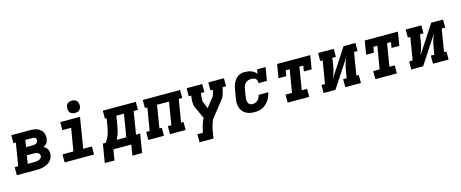

<svg xmlns="http://www.w3.org/2000/svg" viewBox="-49 -1550 6097 2539"><g transform="rotate(-15 2999.5 -280.0)"><path d="M-1 0V-110H47L98 -420H65V-530H325Q350 -530 375 -526.5Q400 -523 422 -514Q444 -505 462 -490Q480 -475 491 -454Q502 -433 505 -408Q508 -383 504 -358Q502 -345 497 -331Q492 -317 483 -305.5Q474 -294 461.5 -285.5Q449 -277 436 -270Q453 -261 466.5 -248Q480 -235 489 -218.5Q498 -202 499.5 -181.5Q501 -161 498 -141Q494 -118 482.5 -95Q471 -72 451.5 -55Q432 -38 409 -27.5Q386 -17 362 -10.5Q338 -4 314 -2Q290 0 266 0ZM307 -327Q318 -327 329 -329Q340 -331 350.5 -336.5Q361 -342 367.5 -352Q374 -362 376 -373Q378 -384 375 -394Q372 -404 364.5 -410.5Q357 -417 346.5 -419.5Q336 -422 325 -422H229L213 -327ZM177 -108H266Q276 -108 286.5 -108.5Q297 -109 307 -111Q317 -113 327.5 -116.5Q338 -120 347.5 -126Q357 -132 363 -141Q369 -150 371 -160Q373 -175 366 -188.5Q359 -202 346 -208.5Q333 -215 318 -217.5Q303 -220 287 -220H195Z M653 0V-110H803L855 -420H735V-530H1006L937 -110H1056V0ZM956 -595Q936 -595 917.5 -602.5Q899 -610 887.5 -625Q876 -640 873 -660Q870 -680 873 -701Q875 -715 882.5 -728Q890 -741 902 -749.5Q914 -758 928 -761.5Q942 -765 956 -765Q977 -765 995.5 -757.5Q1014 -750 1025.5 -735Q1037 -720 1040 -700Q1043 -680 1040 -659Q1037 -645 1030 -632Q1023 -619 1011 -610.5Q999 -602 984.5 -598.5Q970 -595 956 -595Z M1164 146 1206 -110H1247Q1264 -135 1278 -162.5Q1292 -190 1301 -217.5Q1310 -245 1315.5 -274Q1321 -303 1326 -331L1341 -420H1318V-530H1770V-420H1711L1660 -110H1717L1675 146H1542L1566 0H1321L1297 146ZM1527 -110 1578 -420H1474L1456 -313Q1452 -287 1447 -261Q1442 -235 1435 -209.5Q1428 -184 1418.5 -159Q1409 -134 1396 -110Z M1799 0V-110H1847L1898 -420H1865V-530H2376V-420H2328L2277 -110H2310V0H2096V-110H2144L2195 -420H2031L1980 -110H2013V0Z M2446 205V95H2521Q2526 71 2531.5 47Q2537 23 2544 -0.5Q2551 -24 2560 -47.5Q2569 -71 2582 -93L2503 -265Q2495 -282 2493 -301.5Q2491 -321 2491.5 -340.5Q2492 -360 2494 -380Q2496 -400 2499 -420H2465V-530H2679V-420H2632Q2628 -396 2625.5 -372Q2623 -348 2623 -325Q2623 -325 2623 -325Q2623 -325 2623 -325V-324Q2623 -324 2623 -324Q2623 -324 2623 -324Q2623 -320 2623 -316Q2623 -312 2624 -308L2665 -203L2769 -334Q2774 -340 2776 -347.5Q2778 -355 2780.5 -362Q2783 -369 2785 -376Q2787 -383 2788.5 -390.5Q2790 -398 2791.5 -405.5Q2793 -413 2795 -420H2762V-530H2976V-420H2928Q2924 -400 2919.5 -380Q2915 -360 2908.5 -340.5Q2902 -321 2894 -301.5Q2886 -282 2872 -265L2710 -60Q2694 -40 2685.5 -17Q2677 6 2670 29Q2663 52 2658.5 75Q2654 98 2650 121L2636 205Z M3255 8Q3231 8 3207.5 5Q3184 2 3162.5 -6Q3141 -14 3123 -26.5Q3105 -39 3091 -56.5Q3077 -74 3068.5 -95Q3060 -116 3056.5 -139Q3053 -162 3054.5 -186Q3056 -210 3060 -234L3078 -344Q3082 -368 3088 -391Q3094 -414 3105 -436.5Q3116 -459 3132 -479Q3148 -499 3169 -513.5Q3190 -528 3214 -533Q3238 -538 3262 -538Q3285 -538 3308 -534.5Q3331 -531 3351.5 -523Q3372 -515 3390 -501.5Q3408 -488 3420 -470L3430 -530H3546L3516 -349H3400Q3403 -366 3398.5 -382.5Q3394 -399 3382 -409.5Q3370 -420 3353.5 -424Q3337 -428 3321 -428Q3301 -428 3280.5 -421.5Q3260 -415 3244 -400Q3228 -385 3219.5 -365.5Q3211 -346 3208 -326L3190 -216Q3188 -203 3187 -189.5Q3186 -176 3188 -163Q3190 -150 3195 -138.5Q3200 -127 3208.5 -118.5Q3217 -110 3229.5 -106Q3242 -102 3255 -102Q3274 -102 3293 -109Q3312 -116 3326.5 -130Q3341 -144 3349.5 -162Q3358 -180 3362 -199H3494Q3488 -171 3478 -144.5Q3468 -118 3451.5 -93.5Q3435 -69 3413 -49Q3391 -29 3365 -15.5Q3339 -2 3311 3Q3283 8 3255 8Z M3707 0V-110H3795L3847 -420H3793L3780 -343H3673L3704 -530H4158L4127 -343H4021L4033 -420H3980L3929 -110H4002V0Z M4199 0V-110H4247L4298 -420H4265V-530H4479V-420H4431L4415 -318Q4411 -296 4406.5 -274.5Q4402 -253 4395.5 -231.5Q4389 -210 4380.5 -189Q4372 -168 4364 -147L4614 -530H4776V-420H4728L4677 -110H4710V0H4496V-110H4544L4561 -212Q4564 -234 4569 -255.5Q4574 -277 4580 -298.5Q4586 -320 4594.5 -341Q4603 -362 4612 -383L4361 0Z M4907 0V-110H4995L5047 -420H4993L4980 -343H4873L4904 -530H5358L5327 -343H5221L5233 -420H5180L5129 -110H5202V0Z M5399 0V-110H5447L5498 -420H5465V-530H5679V-420H5631L5615 -318Q5611 -296 5606.5 -274.5Q5602 -253 5595.5 -231.5Q5589 -210 5580.5 -189Q5572 -168 5564 -147L5814 -530H5976V-420H5928L5877 -110H5910V0H5696V-110H5744L5761 -212Q5764 -234 5769 -255.5Q5774 -277 5780 -298.5Q5786 -320 5794.5 -341Q5803 -362 5812 -383L5561 0Z"/></g></svg>

Font: Iosevka Curly Slab XBdExObl
Style: Regular
Weight: 800
Width: 7
Italic angle: -9°
Monospace: yes
Designer: Belleve Invis
Foundry: Belleve Invis
Version: Version 11.1.0; ttfautohint (v1.8.3)